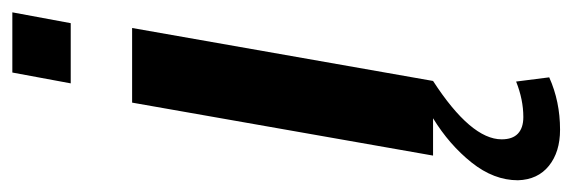

<svg xmlns="http://www.w3.org/2000/svg" viewBox="-370 -404 950 319"><g transform="rotate(-90 105.5 -244.0)"><path d="M95 -500H219L131 0H7ZM145 -699H245L227 -602H127ZM131 0Q34 63 34 114Q34 132 43.5 141Q53 150 71 150Q100 150 130 138L137 193Q97 211 50 211Q13 211 -10 192.5Q-33 174 -34 141Q-34 101 -4.5 64Q25 27 69 0Z"/></g></svg>

Font: Cabin
Style: Bold Italic
Weight: 700
Italic angle: -7°
Designer: Pablo Impallari
Foundry: Pablo Impallari. http://www.impallari.com Igino Marini. http://www.ikern.com
Version: Version 2.200